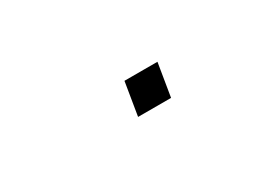

<svg xmlns="http://www.w3.org/2000/svg" viewBox="-12 -568 524 368"><g transform="rotate(-30 250.0 -384.5)"><path d="M305 -348H232L244 -421H317Z"/></g></svg>

Font: Inria Sans Light
Style: Italic
Weight: 300
Italic angle: -10°
Designer: Black Foundry Team
Foundry: Black Foundry
Version: Version 1.2; ttfautohint (v1.8.3)